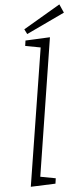

<svg xmlns="http://www.w3.org/2000/svg" viewBox="-62 -968 434 1005"><g transform="rotate(-5 155.0 -466.0)"><path d="M58 3 173 -719 93 -734 97 -762 226 -768 112 -45 192 -30 188 -2ZM109 -795 96 -821 290 -935 310 -890Z"/></g></svg>

Font: Bitter Light
Style: Italic
Weight: 300
Italic angle: -9°
Designer: Sol Matas, and Bitter project Authors
Foundry: Sol Matas
Version: Version 2.001